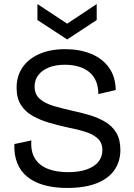

<svg xmlns="http://www.w3.org/2000/svg" viewBox="-20 -916 664 949"><path d="M312 13Q248 13 198 -1Q148 -15 114.5 -42.5Q81 -70 65 -110.5Q49 -151 51 -204L135 -222Q131 -168 152.5 -133Q174 -98 216.5 -81.5Q259 -65 316 -65Q370 -65 408.5 -78.5Q447 -92 466.5 -116.5Q486 -141 486 -174Q486 -211 462.5 -232Q439 -253 400.5 -265Q362 -277 315 -286Q269 -296 224 -309Q179 -322 142.5 -342.5Q106 -363 84 -396.5Q62 -430 62 -482Q62 -540 91.5 -583Q121 -626 175 -649.5Q229 -673 302 -673Q374 -673 430 -650Q486 -627 518.5 -582Q551 -537 552 -471L466 -451Q466 -487 454.5 -514.5Q443 -542 421 -560Q399 -578 368 -587Q337 -596 300 -596Q255 -596 221.5 -582.5Q188 -569 169.5 -545Q151 -521 151 -488Q151 -449 177.5 -426.5Q204 -404 247.5 -391.5Q291 -379 340 -368Q383 -359 424.5 -346.5Q466 -334 500.5 -313.5Q535 -293 555 -259.5Q575 -226 575 -175Q575 -118 545.5 -75.5Q516 -33 457.5 -10Q399 13 312 13ZM165 -896 312 -799 458 -896V-817L312 -721L165 -817Z"/></svg>

Font: Bricolage Grotesque 28pt
Style: Regular
Weight: 400
Version: Version 1.001;gftools[0.9.33.dev8+g029e19f]